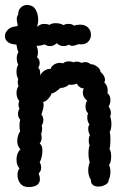

<svg xmlns="http://www.w3.org/2000/svg" viewBox="-26 -759 549 779"><path d="M425 -124Q425 -100 416 -89Q422 -80 422 -63Q422 -43 415 -29Q416 -18 402.5 -10Q389 -2 373 -2Q359 -2 350.5 -9Q342 -16 343 -29Q332 -46 332 -67Q332 -85 338 -101Q333 -116 333 -137Q333 -159 338 -169Q334 -175 334 -188Q334 -203 339 -211Q332 -222 332 -237Q332 -248 337 -253Q328 -267 328 -283Q328 -294 332 -299Q321 -307 321 -327Q321 -343 328 -350Q310 -365 310 -383Q310 -393 314 -401Q307 -399 298 -405.5Q289 -412 286 -420Q276 -415 261 -415Q255 -415 253 -416Q249 -410 237.5 -405.5Q226 -401 220 -403Q212 -395 200 -387Q188 -379 183 -380Q181 -371 170 -358.5Q159 -346 149 -346Q151 -338 151 -333Q151 -320 142 -295Q150 -284 150 -272Q150 -261 143 -249Q145 -245 145 -236Q145 -227 141 -215Q143 -208 143 -199Q143 -189 135 -176Q146 -171 146 -147Q146 -135 143 -122Q140 -109 135 -101Q141 -91 141 -78Q141 -65 131 -56Q136 -41 136 -33Q136 -16 123.5 -8Q111 0 90 0Q68 0 56.5 -14.5Q45 -29 45 -49Q45 -66 53 -76Q41 -88 41 -112Q41 -138 57 -153Q44 -166 44 -187Q44 -208 56 -227Q53 -236 53 -248Q53 -263 56 -273Q47 -284 47 -297Q47 -309 53 -318Q49 -325 49 -334Q49 -342 52 -349Q41 -363 41 -382Q41 -397 49 -410Q46 -418 46 -426Q46 -431 48 -439Q41 -449 41 -468Q41 -486 48 -496Q42 -508 42 -523Q42 -537 49 -548Q43 -559 41 -578Q18 -579 6 -588.5Q-6 -598 -6 -612Q-6 -627 6.5 -639Q19 -651 40 -652L45 -654L46 -658Q42 -672 42 -681Q42 -693 48 -700Q47 -717 58 -728Q69 -739 85 -739Q93 -739 105 -734Q116 -728 122.5 -712Q129 -696 129 -678Q129 -666 125 -652L127 -651Q136 -662 154 -662Q166 -662 174 -658Q184 -665 200 -665Q218 -665 232 -657Q239 -662 253 -662Q266 -662 274 -655Q286 -659 299 -659Q320 -659 331.5 -647Q343 -635 343 -618Q343 -602 332.5 -590.5Q322 -579 304 -579Q297 -579 293 -580Q277 -573 267 -573Q259 -573 254 -578Q243 -572 232 -572Q216 -572 204 -584Q193 -572 177 -572Q164 -572 156 -579Q138 -573 122 -573Q128 -561 128 -545Q128 -534 124 -527Q135 -519 135 -503Q135 -494 129 -483Q135 -481 136.5 -468Q138 -455 138 -453Q143 -466 156 -473.5Q169 -481 179 -479Q183 -491 194 -497.5Q205 -504 217 -504Q222 -504 230 -502Q238 -510 254 -510Q265 -510 272 -506Q277 -509 285 -509Q295 -509 305 -504Q313 -507 320 -507Q333 -507 342 -498Q351 -500 366 -490Q381 -480 382 -467Q400 -452 400 -435Q400 -429 397 -424Q403 -420 407 -411Q411 -402 411 -392Q411 -385 410 -381Q422 -372 422 -353Q422 -339 415 -327Q424 -313 424 -301Q424 -294 421 -286Q426 -273 426 -256Q426 -236 419 -223Q422 -216 422 -193Q422 -164 418 -155Q425 -145 425 -124Z"/></svg>

Font: Pangolin
Style: Regular
Weight: 400
Designer: Kevin Burke
Foundry: Google, Inc.
Version: Version 1.101